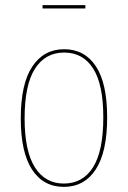

<svg xmlns="http://www.w3.org/2000/svg" viewBox="-20 -720 499 749"><path d="M398 -262Q398 -127 353.5 -59Q309 9 229 9Q149 9 105 -58.5Q61 -126 61 -258Q61 -393 106 -460.5Q151 -528 230 -528Q310 -528 354 -461.5Q398 -395 398 -262ZM76 -258Q76 -131 116 -67.5Q156 -4 229 -4Q303 -4 343 -67.5Q383 -131 383 -262Q383 -390 343.5 -452.5Q304 -515 230 -515Q157 -515 116.5 -452Q76 -389 76 -258ZM146 -687V-700H313V-687Z"/></svg>

Font: Fira Sans Compressed Hair
Style: Regular
Weight: 100
Width: 1
Designer: bBox Type GmbH & Carrois Corporate GbR & Edenspiekermann AG
Foundry: bBox Type GmbH & Carrois Corporate GbR & Edenspiekermann AG
Version: Version 4.301